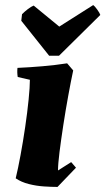

<svg xmlns="http://www.w3.org/2000/svg" viewBox="-20 -726 416 758"><path d="M98 -411 50 -422Q47 -440 49 -458Q96 -460 148 -464.5Q200 -469 245 -476L269 -448Q260 -406 249.5 -348.5Q239 -291 230 -232.5Q221 -174 215 -126Q209 -78 209 -53L261 -86L280 -64L207 12Q183 12 153 10Q123 8 93.5 0.5Q64 -7 42 -22Q51 -59 61 -113Q71 -167 79.5 -225Q88 -283 93 -333Q98 -383 98 -411ZM174 -506 64 -644 67 -670Q78 -681 90.5 -690.5Q103 -700 113 -704L214 -621L348 -706Q354 -702 364 -688Q374 -674 376 -667L213 -506Z"/></svg>

Font: Labrada ExtraBold
Style: Italic
Weight: 800
Italic angle: -7°
Designer: Mercedes Jáuregui
Foundry: Omnibus-Type Team
Version: Version 1.000; ttfautohint (v1.8.4.7-5d5b)